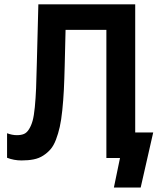

<svg xmlns="http://www.w3.org/2000/svg" viewBox="-20 -720 740 875"><path d="M78.1 11.2Q43.5 11.2 12.2 -1V-112.8Q35.2 -104 57.1 -104Q76.2 -104 89.4 -109.6Q102.5 -115.2 112.5 -131.6Q122.6 -147.9 128.7 -169.9Q134.8 -191.9 138.7 -231.9Q142.6 -272 144.5 -317.9Q146.5 -363.8 147.9 -434.1L154.8 -700.2H596.2V-116.2H678.2L621.1 134.8H499L526.9 0H464.8V-584H278.8L274.9 -421.9Q273.4 -356.9 271 -309.8Q268.6 -262.7 263.9 -217.5Q259.3 -172.4 252.4 -141.8Q245.6 -111.3 235.1 -83.7Q224.6 -56.2 210.4 -39.8Q196.3 -23.4 177 -11Q157.7 1.5 133.5 6.3Q109.4 11.2 78.1 11.2Z"/></svg>

Font: Fixel Text SemiBold
Style: Regular
Weight: 600
Width: 4
Designer: AlfaBravo + MacPaw
Foundry: Kyrylo Tkachov, Marchela Mozhyna, Serhii Makarenko, Maria Weinstein, Zakhar Kryvoshyya
Version: Version 1.211